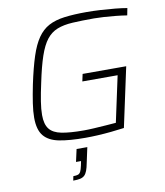

<svg xmlns="http://www.w3.org/2000/svg" viewBox="-98 -776 938 1093"><g transform="rotate(-10 370.5 -230.0)"><path d="M347 8Q256 8 196.5 -3.5Q137 -15 108 -50Q79 -85 79 -155Q79 -191 86 -238Q93 -285 105 -344Q125 -438 145.5 -501Q166 -564 193 -603Q220 -642 257.5 -662Q295 -682 348.5 -689Q402 -696 476 -696Q515 -696 558 -693.5Q601 -691 641.5 -687Q682 -683 710 -678L702 -637Q671 -642 636 -645.5Q601 -649 568.5 -651Q536 -653 513 -653Q441 -653 388.5 -650Q336 -647 299.5 -632.5Q263 -618 237.5 -585.5Q212 -553 192 -494.5Q172 -436 153 -344Q140 -285 133 -240.5Q126 -196 126 -162Q126 -109 147.5 -81.5Q169 -54 217 -44.5Q265 -35 346 -35Q371 -35 405 -37Q439 -39 473.5 -41.5Q508 -44 532 -46L589 -311H385L394 -353H646L572 -9Q536 -4 496 0Q456 4 418 6Q380 8 347 8ZM236 236 241 211Q259 211 268.5 207.5Q278 204 283.5 193Q289 182 294 159L299 134H270L286 62H348L329 150Q324 177 317.5 194Q311 211 301.5 220Q292 229 276.5 232.5Q261 236 236 236Z"/></g></svg>

Font: Saira SemiExpanded ExtraLight
Style: Italic
Weight: 250
Width: 6
Italic angle: -12°
Designer: Hector Gatti with collaboration of the Omnibus-Type team
Foundry: Omnibus-Type
Version: Version 1.101